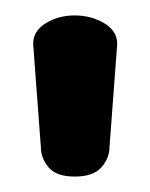

<svg xmlns="http://www.w3.org/2000/svg" viewBox="-20 -788 195 249"><path d="M77 -768Q98 -768 115 -758Q132 -748 132 -731L122 -597Q122 -583 111.5 -571Q101 -559 77 -559Q53 -559 43 -571Q33 -583 33 -597L23 -731Q23 -748 39.5 -758Q56 -768 77 -768Z"/></svg>

Font: AkaAcidDosis
Style: ExtraBold
Weight: 800
Designer: Edgar Tolentino, Pablo Impallari, Igino Marini, Aka-Acid
Foundry: Edgar Tolentino, Pablo Impallari, Igino Marini, Aka-Acid
Version: Version 1.007